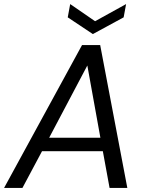

<svg xmlns="http://www.w3.org/2000/svg" viewBox="-34 -921 718 941"><path d="M-14 0 368 -700H457L590 0H503L470 -180H172L76 0ZM207 -246H458L394 -600ZM421 -754 298 -836 310 -901 432 -817 584 -901 572 -836Z"/></svg>

Font: Rethink Sans
Style: Italic
Weight: 400
Italic angle: -10°
Designer: The Rethink Sans project authors (Hans Thiessen). DM Sans designed by Colophon Foundry.
Foundry: Rethink Communications LLC
Version: Version 1.001